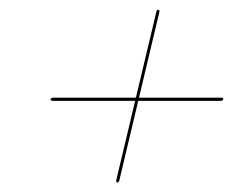

<svg xmlns="http://www.w3.org/2000/svg" viewBox="-20 -547 496 397"><path d="M222 -169.5Q221 -170 220.5 -171.5Q220 -173 220.5 -175L303.5 -523.5Q304 -525 305 -526Q306 -527 307.5 -526.5Q309 -526.5 309.5 -525Q310 -523.5 309.5 -522L226.5 -173Q226 -171.5 224.8 -170.5Q223.5 -169.5 222 -169.5ZM84.5 -342Q85 -343.5 86.8 -344.2Q88.5 -345 90 -345H439Q440 -345 441 -344.2Q442 -343.5 441.5 -342Q441.5 -340.5 440.2 -339.5Q439 -338.5 437 -338.5H88Q86.5 -338.5 85.5 -339.5Q84.5 -340.5 84.5 -342Z"/></svg>

Font: Fraunces 120pt Light
Style: Italic
Weight: 300
Italic angle: -16°
Version: Version 1.000;[b76b70a41]